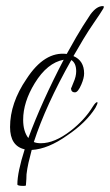

<svg xmlns="http://www.w3.org/2000/svg" viewBox="-20 -675 361 630"><path d="M57 -65Q37 -65 37 -70Q37 -110 61 -185Q13 -196 13 -258Q13 -337 67 -416Q126 -507 199 -498Q211 -520 230 -553Q249 -586 277 -628Q297 -655 317 -655Q321 -655 321 -652Q320 -651 320 -650Q320 -649 319 -647Q315 -640 307 -628Q299 -616 288 -600Q270 -574 253.5 -546.5Q237 -519 221 -491Q256 -476 256 -434Q256 -419 247 -398Q236 -372 226 -372Q213 -372 213 -386Q213 -383 221 -404Q230 -424 230 -441Q230 -468 214 -478Q130 -329 91 -209Q100 -205 114 -205Q159 -205 212 -246Q234 -263 252.5 -283Q271 -303 285 -326Q294 -340 299 -340Q300 -339 300 -338Q300 -334 293 -321Q262 -272 201 -231Q138 -186 84 -183Q78 -161 73.5 -141Q69 -121 67 -103Q67 -96 66.5 -87.5Q66 -79 65 -67Q65 -65 57 -65ZM73 -222Q116 -339 189 -479Q135 -469 94 -402Q56 -340 56 -282Q56 -244 73 -222Z"/></svg>

Font: Ruthie
Style: Regular
Weight: 400
Designer: Robert E. Leuschke
Foundry: Robert E. Leuschke
Version: Version 1.012